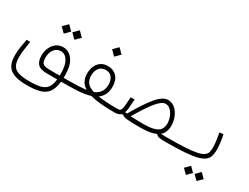

<svg xmlns="http://www.w3.org/2000/svg" viewBox="-68 -1146 2479 1910"><g transform="rotate(30 1172.0 -191.5)"><path d="M273.9 202.6Q177.7 202.6 123 180.2Q68.4 157.7 46.1 113.8Q23.9 69.8 23.9 5.4Q23.9 -48.3 32 -95.7Q40 -143.1 48.3 -187.5H90.3Q84 -145 76.4 -98.4Q68.8 -51.8 68.8 0.5Q68.8 61 88.6 95.2Q108.4 129.4 154.8 143.1Q201.2 156.7 280.8 156.7Q346.2 156.7 389.9 147.9Q433.6 139.2 460.4 116.2Q500 82.5 508.8 1.5H392.6Q314 1.5 283.9 -30.8Q253.9 -63 253.9 -129.9Q253.9 -175.3 271.7 -215.8Q289.6 -256.3 323.2 -281.5Q356.9 -306.6 403.8 -306.6Q467.8 -306.6 512.2 -247.8Q556.6 -189 556.6 -70.8Q556.6 -57.1 556.2 -44.4H586.9Q614.3 -44.4 622.1 -41.3Q629.9 -38.1 629.9 -25.4Q629.9 -5.9 618.7 -2.2Q607.4 1.5 578.6 1.5H553.2Q543.9 84.5 511.2 127.9Q478.5 171.4 419.7 187Q360.8 202.6 273.9 202.6ZM511.2 -43.9Q511.7 -55.2 511.7 -67.4Q511.7 -160.6 481.4 -210.7Q451.2 -260.7 400.4 -260.7Q355.5 -260.7 327.1 -223.6Q298.8 -186.5 298.8 -129.9Q298.8 -97.7 306.6 -78.6Q314.5 -59.6 336.9 -51.5Q359.4 -43.5 403.8 -43.5Q424.8 -43.5 453.4 -43.5Q481.9 -43.5 511.2 -43.9ZM459.5 -425.3 404.8 -479.5 459.5 -534.2 513.7 -479.5ZM337.4 -425.3 282.7 -479.5 337.4 -534.2 391.6 -479.5Z M580.6 1.5 585.9 -44.4Q667.5 -44.4 722.7 -47.1Q777.8 -49.8 814.5 -54.7Q773.9 -79.1 755.4 -115.2Q736.8 -151.4 736.8 -200.7Q736.8 -246.6 753.2 -284.2Q769.5 -321.8 802 -344.2Q834.5 -366.7 883.3 -366.7Q944.3 -366.7 983.4 -325.4Q1022.5 -284.2 1022.5 -208.5Q1022.5 -107.9 950.7 -58.1Q992.2 -51.3 1047.1 -47.9Q1102.1 -44.4 1172.9 -44.4Q1192.9 -44.4 1201.9 -41Q1210.9 -37.6 1210.9 -24.9Q1210.9 -8.3 1198.5 -3.4Q1186 1.5 1164.6 1.5Q1073.2 1.5 1004.2 -5.1Q935.1 -11.7 884.8 -25.9Q855.5 -16.1 815.9 -10Q776.4 -3.9 719.5 -1.2Q662.6 1.5 580.6 1.5ZM887.7 -72.3Q977.5 -108.9 977.5 -209.5Q977.5 -255.4 954.3 -288.6Q931.2 -321.8 882.3 -321.8Q834.5 -321.8 808.1 -288.6Q781.7 -255.4 781.7 -201.2Q781.7 -158.2 802.2 -125.2Q822.8 -92.3 887.7 -72.3ZM885.7 -477.5 831.5 -531.7 885.7 -586.4 939.9 -531.7Z M1752.4 1.5Q1695.3 1.5 1674.1 -3.7Q1652.8 -8.8 1646 -23.9H1636.7Q1575.7 3.4 1460 3.4Q1362.8 3.4 1314.2 -1Q1265.6 -5.4 1254.4 -21.5H1238.3Q1215.3 1.5 1166 1.5L1171.9 -44.4Q1189.5 -44.4 1200 -49.3Q1210.4 -54.2 1215.8 -70.3Q1221.2 -86.4 1224.4 -119.6Q1227.5 -152.8 1230.5 -209.5L1275.4 -210.4Q1272 -158.7 1269.3 -119.9Q1266.6 -81.1 1257.3 -54.7Q1268.1 -52.7 1279.8 -51.3Q1372.1 -212.4 1440.4 -293.2Q1508.8 -374 1567.4 -374Q1613.8 -374 1648.7 -343.5Q1683.6 -313 1703.1 -265.6Q1722.7 -218.3 1722.7 -168Q1722.7 -86.9 1673.8 -46.4Q1697.8 -44.9 1716.1 -44.7Q1734.4 -44.4 1757.8 -44.4Q1777.3 -44.4 1783.4 -39.3Q1789.6 -34.2 1789.6 -22.5Q1789.6 -11.2 1782.2 -4.9Q1774.9 1.5 1752.4 1.5ZM1325.2 -46.9Q1353 -44.9 1387 -43.7Q1420.9 -42.5 1461.4 -42.5Q1543.5 -42.5 1590.8 -55.4Q1638.2 -68.4 1658 -96.2Q1677.7 -124 1677.7 -168Q1677.7 -190.9 1670.4 -218.5Q1663.1 -246.1 1648.7 -271Q1634.3 -295.9 1613.3 -312Q1592.3 -328.1 1564.9 -328.1Q1522.5 -328.1 1464.8 -257.3Q1407.2 -186.5 1325.2 -46.9Z M1752 1.5Q1740.7 1.5 1740.7 -23.9Q1740.7 -44.4 1757.8 -44.4Q1880.9 -44.4 1960.7 -49.6Q2040.5 -54.7 2087.2 -65.4Q2133.8 -76.2 2155.5 -92.8Q2177.2 -109.4 2183.3 -132.1Q2189.5 -154.8 2189.5 -184.6Q2189.5 -221.2 2183.6 -264.9Q2177.7 -308.6 2169.9 -349.6L2213.9 -353Q2222.7 -311 2228.5 -265.6Q2234.4 -220.2 2234.4 -185.5Q2234.4 -144.5 2225.3 -113.8Q2216.3 -83 2189.5 -61Q2162.6 -39.1 2109.6 -25.1Q2056.6 -11.2 1969.5 -4.9Q1882.3 1.5 1752 1.5ZM2092.3 184.1 2040 132.3 2092.3 79.6 2144.5 132.3ZM2214.4 184.1 2162.1 132.3 2214.4 79.6 2266.6 132.3Z"/></g></svg>

Font: Cascadia Mono ExtraLight
Style: Regular
Weight: 200
Monospace: yes
Designer: Aaron Bell
Foundry: Saja Typeworks
Version: Version 2404.023; ttfautohint (v1.8.4)